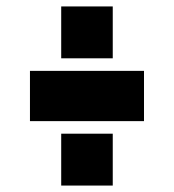

<svg xmlns="http://www.w3.org/2000/svg" viewBox="-20 -620 540 596"><path d="M170 -439H330V-600H170ZM427 -244V-400H73V-244ZM170 -44H330V-205H170Z"/></svg>

Font: Blinker Headline
Style: Regular
Weight: 900
Width: 4
Designer: Juergen Huber
Foundry: supertype
Version: Version 1.015;PS 1.15;hotconv 1.0.88;makeotf.lib2.5.647800